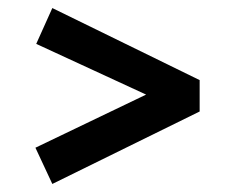

<svg xmlns="http://www.w3.org/2000/svg" viewBox="-20 -557 575 477"><path d="M70 -448 110 -537 476 -358V-280L110 -100L68 -190L343 -322Z"/></svg>

Font: Bree Serif
Style: Regular
Weight: 400
Designer: Veronika Burian, Jos Scaglione
Foundry: TypeTogether
Version: Version 1.001